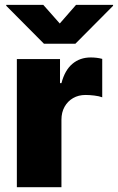

<svg xmlns="http://www.w3.org/2000/svg" viewBox="-20 -775 488 795"><path d="M49.8 -530.3H228.5V-430.7H234.4Q248.5 -484.4 279.8 -510.7Q311 -537.1 355.5 -537.1Q381.3 -537.1 403.3 -531.2V-372.1Q390.6 -377 370.6 -379.4Q350.6 -381.8 334 -381.8Q305.2 -381.8 282.7 -368.9Q260.3 -356 247.3 -332.8Q234.4 -309.6 234.4 -279.3V0H49.8ZM227.5 -677.7 294.9 -754.9H448.2V-751L292 -593.8H162.1L5.9 -751V-754.9H159.2Z"/></svg>

Font: Pretendard Std Black
Style: Regular
Weight: 900
Designer: Base glyphs from Inter by Rasmus Andersson; Hangeul glyphs from Noto Sans CJK(Source Han Sans) by Jang Soo-young and Kan
Foundry: Kil Hyung-jin
Version: Version 1.309